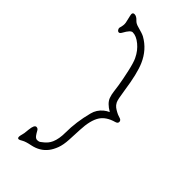

<svg xmlns="http://www.w3.org/2000/svg" viewBox="-342 -1023 1276 1276"><g transform="rotate(45 296.0 -384.5)"><path d="M92.8 -950.7Q111.4 -950.7 131.4 -928.7Q145 -914.1 168.5 -908.2Q221.2 -894 236.4 -885.2Q315.4 -840.8 354 -752.4Q383.8 -684.6 403.8 -544.9Q414.6 -468.8 423.6 -451.7Q432.6 -434.6 444.8 -425.3Q457 -416 472.2 -408Q487.3 -399.9 496.1 -397.5Q504.9 -395 512.2 -392.1Q527.3 -386.7 527.3 -372.1Q527.3 -358.4 508.3 -353.1Q441.9 -334.5 413.6 -290.6Q383.3 -243.7 379.4 -149.9Q377.5 -105 374.8 -53.8Q372.1 -2.5 359.4 31.2Q346.7 64.9 328.6 88.3Q290.5 137.6 222.7 151.3Q178.7 160.1 160.4 171.1Q142.1 182.1 135.8 182.1Q120.1 182.1 126.5 154.7L133.3 126.4Q134.3 120.6 137.2 90.3Q142.1 40 161.2 40Q173.9 40 180.7 51Q187.5 62 191.4 69.5Q195.3 77.1 200.7 83.4Q212.4 99.1 226.6 99.1Q240.7 99.1 250 92.7Q259.3 86.4 270.5 76.6Q281.8 66.8 290.5 56.3Q299.3 45.8 307.1 28.8Q324.2 -10.3 324.2 -69.4Q324.2 -169 352.1 -276.4Q363.3 -321.8 400.9 -352.6Q417 -365.7 436 -374Q383.8 -404.3 370.1 -440Q361.3 -463.9 358.4 -490.7Q355.5 -517.6 351.6 -540.3Q347.7 -563 342.1 -593.8Q336.4 -624.5 329.6 -653.8Q315 -719.2 302 -746.1Q289.1 -772.9 274.4 -791.5Q259.8 -810.1 242.2 -824.7Q203.6 -856.9 169 -856.9Q149.4 -856.9 122.1 -806.6Q113.3 -790.5 104.5 -790.5Q95.7 -790.5 90.4 -798.3Q82.6 -809.6 85.5 -818.8Q94.8 -848.1 90.9 -870.1Q86.5 -893.5 78.9 -922.1Q71.3 -950.7 92.8 -950.7Z"/></g></svg>

Font: Snowburst One
Style: Regular
Weight: 400
Designer: Annet Stirling
Foundry: Annet Stirling
Version: Version 1.001